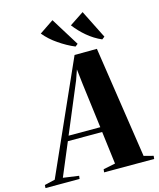

<svg xmlns="http://www.w3.org/2000/svg" viewBox="-224 -1084 975 1181"><g transform="rotate(-15 263.0 -493.0)"><path d="M-83.5 0 -82.5 -19.5 -15.5 -35 301 -744.5 443.5 -745.5 550.5 -35 610.5 -19.5 608.5 0H289.5L292 -19.5L368.5 -35L342.5 -243H124L36 -33.5L136 -19.5L133.5 0ZM137 -274.5H339L302.5 -562L292 -655L270 -592ZM507.5 -806 490.5 -793Q466 -803.5 443 -818Q420 -832.5 399.5 -849.8Q379 -867 360.8 -886.2Q342.5 -905.5 326.5 -926.5L417 -986.5ZM337 -806 320.5 -793Q295 -803.5 269 -818Q243 -832.5 218.2 -849.5Q193.5 -866.5 172.2 -885.8Q151 -905 134.5 -925.5L225 -986.5Z"/></g></svg>

Font: Merriweather 144pt ExtraBold
Style: Italic
Weight: 800
Italic angle: -7.8°
Version: Version 2.101